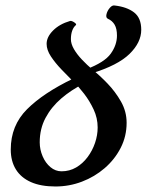

<svg xmlns="http://www.w3.org/2000/svg" viewBox="-20 -668 532 696"><path d="M181 8Q128 8 92 -8Q56 -24 37.5 -54Q19 -84 19 -126Q19 -213 78 -272Q137 -331 245 -383L284 -365Q238 -342 202 -311Q166 -280 145 -240.5Q124 -201 124 -152Q124 -126 134.5 -101.5Q145 -77 163 -62Q181 -47 203 -47Q232 -47 256 -61Q280 -75 297.5 -98.5Q315 -122 324.5 -150Q334 -178 334 -206Q334 -240 319.5 -271Q305 -302 285 -328Q265 -354 248 -370Q226 -392 203 -416Q180 -440 164.5 -463.5Q149 -487 149 -509Q149 -534 172.5 -557.5Q196 -581 234 -592Q238 -593 244 -590Q250 -587 254 -583Q258 -579 254 -576Q246 -569 241.5 -556Q237 -543 237 -526Q237 -509 248 -490Q259 -471 277 -452Q295 -433 316 -415Q341 -395 369.5 -365.5Q398 -336 418.5 -300Q439 -264 439 -223Q439 -174 417.5 -132Q396 -90 359.5 -58.5Q323 -27 277 -9.5Q231 8 181 8ZM312 -402 293 -417Q359 -442 381.5 -473.5Q404 -505 404 -539Q404 -564 395.5 -578.5Q387 -593 371 -600Q363 -604 366 -616.5Q369 -629 378 -639.5Q387 -650 396 -648Q440 -643 466 -623Q492 -603 492 -560Q492 -514 449.5 -472.5Q407 -431 312 -402Z"/></svg>

Font: Junicode VF
Style: Italic
Weight: 400
Italic angle: -11°
Designer: Peter S. Baker
Version: Version 2.209